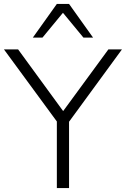

<svg xmlns="http://www.w3.org/2000/svg" viewBox="-27 -956 640 976"><path d="M262 0V-366L277 -318L-7 -705H65L303 -379H285L524 -705H593L310 -318L324 -366V0ZM140 -765 262 -936H324L446 -765H397L293 -891L189 -765Z"/></svg>

Font: Nunito Sans 12pt ExtraLight Light
Style: Regular
Weight: 300
Version: Version 3.101;gftools[0.9.27]